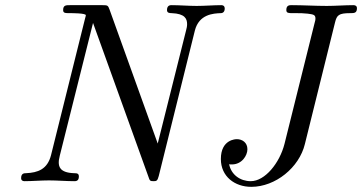

<svg xmlns="http://www.w3.org/2000/svg" viewBox="-20 -703 1405 745"><path d="M837 -86C837 -18 891 22 955 22C1049 22 1141 -53 1163 -144L1280 -616C1287 -644 1294 -652 1339 -652C1354 -652 1365 -652 1365 -671C1365 -680 1359 -683 1351 -683C1318 -683 1282 -680 1248 -680C1203 -680 1156 -683 1112 -683C1103 -683 1091 -683 1091 -664C1091 -652 1100 -652 1116 -652H1128C1145 -652 1156 -652 1174 -650C1196 -647 1204 -646 1204 -631C1204 -627 1204 -625 1200 -611L1084 -145C1065 -70 1008 0 953 0C912 0 877 -25 869 -66C871 -65 873 -65 880 -65C918 -65 940 -99 940 -124C940 -150 920 -163 899 -163C896 -163 837 -163 837 -86ZM62 -12C62 -3 68 0 75 0C105 0 139 -3 170 -3C202 -3 237 0 268 0C274 0 286 0 286 -18C286 -30 279 -31 267 -31C210 -33 208 -59 208 -74C208 -77 208 -83 212 -99L341 -614L556 -17C561 -2 562 0 576 0C587 0 591 -1 596 -20L736 -584C752 -648 808 -651 837 -652C840 -652 852 -653 852 -670C852 -678 848 -683 839 -683C808 -683 775 -680 743 -680C711 -680 677 -683 646 -683C641 -683 628 -683 628 -664C628 -653 637 -652 646 -652C698 -650 706 -630 706 -609C706 -600 704 -593 702 -585L592 -146L405 -666C399 -682 398 -683 377 -683H252C236 -683 225 -683 225 -664C225 -652 233 -652 252 -652C259 -652 313 -652 313 -644C313 -643 313 -641 310 -631L178 -101C164 -46 127 -33 81 -31C73 -31 62 -30 62 -12Z"/></svg>

Font: CMU Serif
Style: Italic
Weight: 500
Italic angle: -14.04°
Version: Version 0.7.0